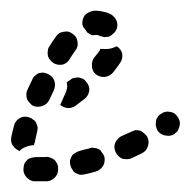

<svg xmlns="http://www.w3.org/2000/svg" viewBox="-30 -307 354 357"><path d="M73 22Q79 15 78 5Q78 1 76 -3Q74 -7 71 -10Q67 -13 63 -14Q59 -16 54 -15Q47 -15 42 -15Q40 -15 39 -15Q35 -15 30 -14Q26 -13 22 -11Q19 -8 16 -4Q14 0 14 4Q12 13 18 21Q23 28 32 30Q37 30 42 30Q49 30 58 30Q67 29 73 22ZM164 -16Q162 -21 159 -24Q157 -28 153 -30Q149 -32 144 -32Q140 -33 136 -31Q126 -29 117 -26Q113 -25 109 -22Q105 -20 103 -16Q101 -12 100 -8Q100 -3 101 1Q102 5 105 9Q107 13 111 15Q115 17 119 18Q124 18 128 17Q138 15 148 12Q157 9 162 1Q166 -7 164 -16ZM244 -52Q242 -56 238 -59Q235 -62 231 -64Q226 -65 222 -65Q218 -64 214 -62Q205 -58 196 -54Q188 -50 184 -41Q181 -33 185 -24Q187 -20 190 -17Q193 -14 197 -12Q202 -11 206 -11Q211 -11 215 -13Q224 -17 234 -22Q242 -26 245 -35Q248 -44 244 -52ZM-9 -52Q-7 -62 -4 -73Q-2 -82 6 -87Q14 -92 23 -89Q28 -88 31 -85Q35 -83 37 -79Q39 -75 40 -70Q40 -66 39 -62Q37 -52 35 -44Q35 -42 34 -41Q34 -39 33 -37Q29 -37 25 -36Q16 -34 9 -29Q8 -28 6 -26Q3 -28 0 -30Q-3 -32 -5 -35Q-8 -38 -9 -43Q-10 -47 -9 -52ZM304 -73Q305 -78 304 -82Q303 -86 300 -90Q295 -98 286 -99Q277 -101 269 -95Q265 -93 263 -89Q260 -85 260 -81Q259 -76 260 -72Q261 -68 263 -64Q269 -56 278 -55Q287 -53 295 -58V-59Q299 -61 301 -65Q303 -69 304 -73ZM116 -163Q121 -162 125 -160Q128 -158 131 -154Q137 -147 136 -138Q134 -128 127 -123Q119 -117 110 -110Q104 -106 96 -106Q88 -107 82 -112Q82 -112 82 -112Q86 -121 90 -130Q94 -137 95 -146Q95 -150 94 -154Q97 -156 100 -158Q103 -161 107 -162Q112 -163 116 -163ZM20 -123Q22 -119 25 -116Q28 -112 32 -110Q40 -107 49 -110Q58 -113 62 -122Q66 -130 70 -139Q74 -148 71 -157Q68 -165 60 -169Q56 -171 51 -172Q47 -172 42 -171Q38 -169 35 -166Q31 -163 30 -159Q25 -149 21 -140Q19 -136 19 -132Q19 -127 20 -123ZM187 -221Q184 -220 180 -218Q171 -215 162 -216Q159 -216 157 -216Q157 -216 156 -216Q156 -215 156 -214Q152 -208 146 -201Q140 -194 141 -184Q141 -175 148 -169Q156 -163 165 -164Q174 -165 180 -172Q188 -182 194 -191Q199 -199 197 -208Q195 -216 187 -221ZM59 -204Q60 -199 63 -196Q66 -192 69 -190Q77 -185 87 -187Q96 -190 100 -198Q105 -206 110 -213Q116 -220 114 -230Q113 -239 105 -244Q98 -250 89 -248Q79 -247 74 -239Q68 -231 62 -221Q59 -217 59 -213Q58 -208 59 -204ZM128 -279Q131 -282 135 -284Q139 -286 144 -287Q147 -287 150 -287Q156 -287 163 -285Q169 -284 175 -281Q183 -277 187 -268Q190 -259 186 -251Q184 -247 180 -244Q177 -241 173 -239Q168 -238 164 -238Q160 -239 156 -240Q153 -242 150 -242Q149 -242 148 -242Q144 -241 140 -242Q136 -244 133 -246Q131 -248 130 -250Q127 -254 124 -258Q124 -259 124 -260Q123 -261 123 -262Q123 -267 124 -271Q125 -275 128 -279Z"/></svg>

Font: FRB American Cursive Guidelines Arrows Dashed Extrabold
Style: Bold Italic
Weight: 800
Italic angle: -25°
Version: Version 2.0;Modular Font Editor K font №1